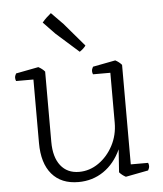

<svg xmlns="http://www.w3.org/2000/svg" viewBox="-53 -782 712 838"><g transform="rotate(-5 303.0 -362.5)"><path d="M564 -14 465 5Q448 -4 437 -17L444 -117Q416 -56 367.5 -23Q319 10 257 10Q182 10 141 -38Q100 -86 100 -175V-453H24Q21 -460 21 -467Q21 -476 27 -486L126 -505Q143 -496 154 -483V-175Q154 -108 183 -71Q212 -34 264 -34Q310 -34 349.5 -61.5Q389 -89 413 -134.5Q437 -180 437 -234V-453H361Q358 -460 358 -467Q358 -476 364 -486L463 -505Q480 -496 491 -483V-47H567Q570 -40 570 -33Q570 -24 564 -14ZM312 -556 213 -644 162 -697Q172 -709 180 -716.5Q188 -724 201 -735L252 -683L339 -581Q330 -568 312 -556Z"/></g></svg>

Font: Scope One
Style: Regular
Weight: 400
Designer: Dalton Maag Ltd
Foundry: Dalton Maag Ltd
Version: Version 1.002; ttfautohint (v1.4.1) -l 11 -r 50 -G 50 -x 14 